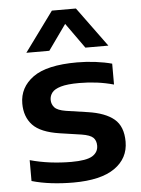

<svg xmlns="http://www.w3.org/2000/svg" viewBox="-56 -852 667 907"><g transform="rotate(-5 277.0 -399.0)"><path d="M255.5 10Q202 10 151.8 4Q101.5 -2 58.5 -14.5V-113.5Q105 -100.5 154.8 -94.2Q204.5 -88 254.5 -88Q325.5 -88 353.8 -105.2Q382 -122.5 382 -154Q382 -178.5 367.8 -192.2Q353.5 -206 313 -212.5L211 -227.5Q121 -241 84 -280.2Q47 -319.5 47 -382.5Q47 -459 112.2 -506.5Q177.5 -554 321.5 -554Q365 -554 408.5 -548.5Q452 -543 486.5 -533.5V-434.5Q410 -456 323 -456Q266.5 -456 236 -447Q205.5 -438 193.8 -422.8Q182 -407.5 182 -388.5Q182 -367.5 195.8 -352.2Q209.5 -337 249.5 -330.5L351.5 -315.5Q434 -303.5 475.8 -268.5Q517.5 -233.5 517.5 -161Q517.5 -82 451.5 -36Q385.5 10 255.5 10ZM87 -620 224.5 -808H338.5L476 -620H367L281.5 -740L196 -620Z"/></g></svg>

Font: Encode Sans Exp SmBold
Style: Regular
Weight: 600
Width: 7
Designer: Multiple Designers
Foundry: Impallari Type
Version: Version 3.002; ttfautohint (v1.8.3) -l 8 -r 50 -G 200 -x 14 